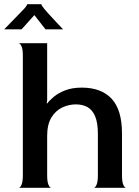

<svg xmlns="http://www.w3.org/2000/svg" viewBox="-44 -896 662 916"><path d="M45 0Q52 0 58.5 -14Q65 -28 65 -60V-630Q65 -662 58.5 -675.5Q52 -689 45 -690H181V-417L179 -404L181 -402Q192 -417 213 -434.5Q234 -452 267 -465Q300 -478 346 -478Q439 -478 488.5 -425Q538 -372 538 -259V-60Q538 -28 544.5 -14Q551 0 558 0H403Q410 0 416.5 -14Q423 -28 423 -60V-256Q423 -311 409.5 -342Q396 -373 372.5 -385.5Q349 -398 318 -398Q284 -398 252.5 -383Q221 -368 201 -335Q181 -302 181 -247V-60Q181 -28 187.5 -14Q194 0 201 0ZM-24 -756Q-10 -771 8.5 -789.5Q27 -808 44 -826Q61 -844 72 -855Q80 -864 83 -869.5Q86 -875 86 -876H153Q153 -872 166 -855Q172 -848 187.5 -830.5Q203 -813 222 -793Q241 -773 257 -756H173L120 -824L59 -756Z"/></svg>

Font: Red Rose Medium
Style: Regular
Weight: 500
Designer: Jaikishan Patel
Version: Version 2.000